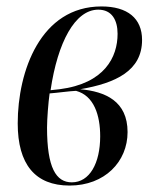

<svg xmlns="http://www.w3.org/2000/svg" viewBox="-20 -566 471 596"><path d="M196 10C305 10 376 -64 376 -156C376 -252 307 -282 229 -289C339 -308 421 -346 421 -442C421 -509 376 -546 295 -546C106 -546 35 -345 35 -183C35 -56 89 10 196 10ZM165 -289 137 -286C159 -435 213 -536 285 -536C327 -536 345 -504 345 -461C345 -389 305 -307 165 -289ZM203 0C154 0 126 -45 126 -170C126 -196 130 -248 134 -276C160 -278 194 -283 216 -284C272 -269 291 -208 291 -143C291 -59 258 0 203 0Z"/></svg>

Font: Noto Serif Display ExtraCondensed Medium
Style: Italic
Weight: 500
Width: 2
Italic angle: -12°
Designer: Monotype Design Team
Foundry: Monotype Imaging Inc.
Version: Version 2.009